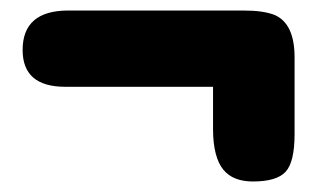

<svg xmlns="http://www.w3.org/2000/svg" viewBox="-20 -425 599 365"><path d="M540 -170Q540 -117 523 -98.5Q506 -80 461 -80Q442 -80 428 -85.5Q414 -91 404.5 -102.5Q395 -114 390 -133.5Q385 -153 385 -179V-260H104Q23 -260 23 -330Q23 -405 110 -405H442Q462 -405 476 -403Q490 -401 501 -397Q540 -381 540 -316Z"/></svg>

Font: Coiny
Style: Regular
Weight: 400
Version: Version 001.001